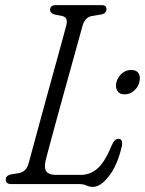

<svg xmlns="http://www.w3.org/2000/svg" viewBox="-20 -720 567 751"><path d="M287.5 0H24Q2.5 0 2.5 -17.5Q2.5 -33 23 -38L52 -42.5Q68.5 -45.5 78.2 -55.2Q88 -65 93 -85Q97 -99.5 108.2 -141Q119.5 -182.5 135 -239.8Q150.5 -297 167.5 -358.8Q184.5 -420.5 200 -476.5Q215.5 -532.5 226.2 -571.8Q237 -611 239.5 -622Q247 -651.5 224.5 -657L192.5 -663.5Q176 -668.5 176 -681.5Q176 -700 198.5 -700H378.5Q396.5 -700 396.5 -684Q396.5 -668 377 -663.5L339.5 -657.5Q311.5 -652 302.5 -618Q299 -605.5 288 -565.5Q277 -525.5 261.5 -469.8Q246 -414 229 -352.8Q212 -291.5 196.8 -235.5Q181.5 -179.5 170.8 -139.5Q160 -99.5 157.5 -87Q146.5 -36 197 -36H296.5Q332.5 -36 361.2 -60.8Q390 -85.5 418.5 -154.5Q428.5 -177 443 -177Q462 -177 456.5 -148Q440 -76 407.2 -32.5Q374.5 11 342.5 11Q329.5 11 318.2 5.5Q307 0 287.5 0ZM467.5 -351Q447 -351 438.8 -364.8Q430.5 -378.5 435.5 -399Q441.5 -420 457.2 -433.2Q473 -446.5 493.5 -446.5Q513.5 -446.5 522 -433.2Q530.5 -420 525 -399Q520 -378.5 504 -364.8Q488 -351 467.5 -351Z"/></svg>

Font: Fraunces 144pt SuperSoft Light
Style: Italic
Weight: 300
Italic angle: -16°
Version: Version 1.000;[b76b70a41]